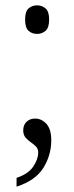

<svg xmlns="http://www.w3.org/2000/svg" viewBox="-20 -545 278 719"><path d="M119 -418Q100 -418 87 -429.5Q74 -441 74 -472Q74 -502 87 -513.5Q100 -525 119 -525Q137 -525 150.5 -513.5Q164 -502 164 -472Q164 -441 150.5 -429.5Q137 -418 119 -418ZM42 121Q85 107 104 79.5Q123 52 123 26Q123 12 114.5 3.5Q106 -5 95 -12.5Q84 -20 75.5 -30Q67 -40 67 -57Q67 -77 79.5 -89Q92 -101 111 -101Q136 -101 154 -81Q172 -61 172 -20Q172 36 142.5 83.5Q113 131 42 154Z"/></svg>

Font: Noto Serif Lao SemiCondensed Light
Style: Regular
Weight: 300
Width: 4
Designer: Monotype Design Team
Foundry: Monotype Imaging Inc.
Version: Version 2.003; ttfautohint (v1.8.4.7-5d5b)